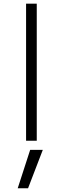

<svg xmlns="http://www.w3.org/2000/svg" viewBox="-20 -771 335 1053"><path d="M214.8 50.8 133.8 261.7H77.1L145.5 50.8ZM123 1V-751H181.6V1Z"/></svg>

Font: Gen Shin Gothic Light
Style: Regular
Weight: 200
Designer: [Source Han Sans]
Ryoko NISHIZUKA  (kana & ideographs); Paul D. Hunt (Latin, Greek & Cyrillic); Wenlong ZHANG  (bopomofo
Version: Version 1.002.20150607